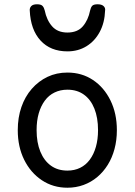

<svg xmlns="http://www.w3.org/2000/svg" viewBox="-20 -858 629 897"><path d="M295 19Q228 19 175.5 -16Q123 -51 93 -111.5Q63 -172 63 -250Q63 -309 80 -358Q97 -407 128.5 -443Q160 -479 202 -499Q244 -519 295 -519Q362 -519 414 -484.5Q466 -450 496 -389Q526 -328 526 -250Q526 -203 515 -162Q504 -121 483.5 -88Q463 -55 434.5 -31Q406 -7 370.5 6Q335 19 295 19ZM295 -61Q328 -61 354.5 -74Q381 -87 399.5 -112Q418 -137 428 -172Q438 -207 438 -250Q438 -308 421 -350.5Q404 -393 372 -416Q340 -439 295 -439Q262 -439 235 -426Q208 -413 189.5 -388Q171 -363 161 -328.5Q151 -294 151 -250Q151 -192 168.5 -149.5Q186 -107 218 -84Q250 -61 295 -61ZM295 -618Q216 -618 169.5 -668.5Q123 -719 119 -809Q118 -821 126 -829.5Q134 -838 153 -838Q172 -838 179 -830Q186 -822 189 -809Q198 -764 223.5 -735Q249 -706 295 -706Q342 -706 367 -735Q392 -764 401 -809Q404 -823 410.5 -830.5Q417 -838 436 -838Q455 -838 464 -829.5Q473 -821 471 -809Q469 -752 446 -709Q423 -666 384 -642Q345 -618 295 -618Z"/></svg>

Font: Playwrite PL
Style: Regular
Weight: 400
Designer: Veronika Burian, José Scaglione
Foundry: TypeTogether
Version: Version 1.002